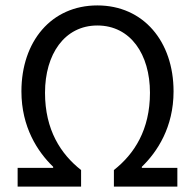

<svg xmlns="http://www.w3.org/2000/svg" viewBox="-20 -688 719 708"><path d="M45 0H279V-61C204 -120 146 -209 146 -346C146 -488 218 -594 339 -594C461 -594 533 -488 533 -346C533 -209 475 -120 400 -61V0H634V-69H503V-73C560 -128 620 -219 620 -351C620 -535 509 -668 339 -668C169 -668 59 -535 59 -351C59 -219 119 -128 176 -73V-69H45Z"/></svg>

Font: DAIFUKU Sans
Style: Regular
Weight: 400
Designer: Original font ‘Source Han Sans JP’ : Paul D. Hunt
Foundry: Daifuku
Version: Version 1.000